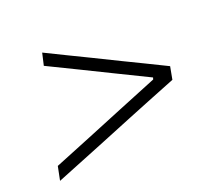

<svg xmlns="http://www.w3.org/2000/svg" viewBox="-81 -616 724 642"><g transform="rotate(-20 281.0 -295.0)"><path d="M32.5 -83.5 42.5 -133Q106 -158.5 172.5 -185.8Q239 -213 303.5 -239.5L441 -295.5L443 -302L328.5 -358Q275 -384.5 220.2 -411.2Q165.5 -438 113 -463.5L123 -507Q162.5 -487.5 200.5 -469Q238.5 -450.5 272.5 -434L363 -389.5Q395 -374 433 -355.5Q470.5 -337 509.5 -318L501 -272.5Q452.5 -253 407 -235Q361 -216.5 321.5 -200.5L213.5 -156.5Q173 -140 126.8 -121.5Q80.5 -103 32.5 -83.5Z"/></g></svg>

Font: Heraclito ExtraLight
Style: Italic
Weight: 200
Italic angle: -12°
Designer: Kostas Bartsokas (font) & Cristiano Sobral (main changes)
Foundry: Kostas Bartsokas (font) & Cristiano Sobral (main changes)
Version: Version 1.00;July 8, 2020;FontCreator 13.0.0.2655 64-bit